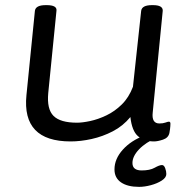

<svg xmlns="http://www.w3.org/2000/svg" viewBox="-20 -545 733 748"><path d="M255 6Q65 6 83 -174L116 -503Q119 -525 158 -525H162Q203 -525 200 -503L168 -183Q162 -120 188.5 -93.5Q215 -67 280 -67Q301 -67 331.5 -73.5Q362 -80 394.5 -95.5Q427 -111 454.5 -138Q482 -165 498 -207L530 -503Q533 -525 572 -525H576Q615 -525 614 -503L575 -107Q570 -64 601 -64Q615 -64 624.5 -67.5Q634 -71 638 -71Q644 -71 644 -63Q644 -62 643.5 -53Q643 -44 640 -27Q636 -8 615 -1Q594 6 580 6Q541 6 517.5 -14.5Q494 -35 488 -89Q459 -54 419.5 -33.5Q380 -13 337 -3.5Q294 6 255 6ZM522 183Q477 183 451.5 165.5Q426 148 426 115Q426 74 458.5 38Q491 2 543 -17L593 -10Q547 10 521.5 37Q496 64 496 90Q496 119 532 119Q564 119 582.5 108.5Q601 98 611 98Q619 98 623.5 110Q628 122 628 133Q628 147 610 158.5Q592 170 567.5 176.5Q543 183 522 183Z"/></svg>

Font: Asap Expanded Expanded Regular
Style: Italic
Weight: 400
Width: 7
Italic angle: -6°
Designer: Pablo Cosgaya
Foundry: Omnibus-Type
Version: Version 3.001; ttfautohint (v1.8.4.7-5d5b)